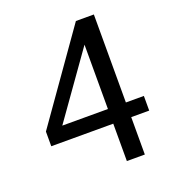

<svg xmlns="http://www.w3.org/2000/svg" viewBox="-132 -827 849 931"><g transform="rotate(-20 293.0 -361.5)"><path d="M549.3 -192.9V-268.6H456.5V-722.7H363.8L43.9 -268.6V-192.9H363.8V0H456.5V-192.9ZM363.8 -600.6V-268.6H128.4Z"/></g></svg>

Font: Andika
Style: Regular
Weight: 400
Designer: Victor Gaultney, Annie Olsen, Julie Remington, Don Collingsworth, Eric Hays
Foundry: SIL International
Version: Version 1.000